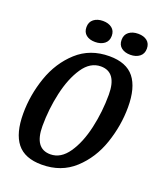

<svg xmlns="http://www.w3.org/2000/svg" viewBox="-157 -953 905 1074"><g transform="rotate(20 295.5 -416.5)"><path d="M565 -447Q565 -338 528.5 -230.5Q492 -123 414 -51.5Q336 20 220 20Q119 20 72.5 -38.5Q26 -97 26 -214Q26 -324 63 -431Q100 -538 178 -609Q256 -680 371 -680Q472 -680 518.5 -621.5Q565 -563 565 -447ZM151 -185Q151 -51 246 -51Q308 -51 352 -115Q396 -179 418 -277Q440 -375 440 -476Q440 -610 345 -610Q282 -610 238.5 -545.5Q195 -481 173 -383Q151 -285 151 -185ZM343 -791Q343 -760 321.5 -743.5Q300 -727 266 -727Q233 -727 213 -743Q193 -759 193 -789Q193 -820 214.5 -836.5Q236 -853 269 -853Q302 -853 322.5 -837Q343 -821 343 -791ZM552 -791Q552 -760 530.5 -743.5Q509 -727 476 -727Q443 -727 422.5 -743Q402 -759 402 -789Q402 -820 423.5 -836.5Q445 -853 479 -853Q512 -853 532 -837Q552 -821 552 -791Z"/></g></svg>

Font: Sansita
Style: Italic
Weight: 400
Italic angle: -11°
Designer: Pablo Cosgaya
Foundry: Omnibus-Type
Version: Version 1.006